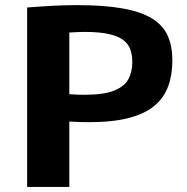

<svg xmlns="http://www.w3.org/2000/svg" viewBox="-20 -736 735 756"><path d="M86.9 0V-706.5Q142.6 -710.9 191.2 -713.4Q239.7 -715.8 282.2 -715.8Q391.1 -715.8 463.9 -702.6Q536.6 -689.5 579.6 -662.6Q622.6 -635.7 640.6 -594.7Q658.7 -553.7 658.7 -498Q658.7 -441.4 642.3 -396.5Q626 -351.6 588.4 -319.8Q550.8 -288.1 487.3 -271.5Q423.8 -254.9 329.1 -254.9Q311.5 -254.9 292.5 -255.6Q273.4 -256.3 252.9 -257.3V0ZM310.5 -362.8Q389.2 -362.8 430.2 -379.6Q471.2 -396.5 486.1 -425.5Q501 -454.6 501 -490.7Q501 -516.6 494.1 -538.6Q487.3 -560.5 467.5 -576.7Q447.8 -592.8 410.2 -601.6Q372.6 -610.4 310.5 -610.4Q298.3 -610.4 283.7 -609.6Q269 -608.9 252.9 -607.9V-365.2Q268.6 -363.8 283 -363.3Q297.4 -362.8 310.5 -362.8Z"/></svg>

Font: Comme
Style: Bold
Weight: 700
Version: Version 1.000;gftools[0.9.27]